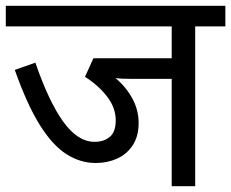

<svg xmlns="http://www.w3.org/2000/svg" viewBox="-20 -642 797 662"><path d="M653 -551V0H572V-370H435Q394 -370 378 -373Q414 -343 436 -303Q458 -263 458 -218Q458 -172 437.5 -141Q417 -110 383.5 -95Q350 -80 310 -80Q257 -80 209 -110.5Q161 -141 117 -211.5Q73 -282 31 -401L102 -426Q148 -292 198 -222.5Q248 -153 306 -153Q338 -153 358.5 -170Q379 -187 379 -227Q379 -271 348.5 -310Q318 -349 273 -377L302 -441H572V-551H0V-622H757V-551Z"/></svg>

Font: Go Noto Kurrent-Regular
Style: Regular
Weight: 400
Designer: Monotype Design Team
Foundry: Monotype Imaging Inc.
Version: Version 2.012; ttfautohint (v1.8.4.7-5d5b)